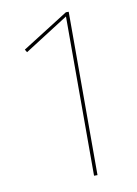

<svg xmlns="http://www.w3.org/2000/svg" viewBox="-78 -713 545 765"><g transform="rotate(-10 195.0 -330.5)"><path d="M254 -660.9H242.6L55.7 -542.6L62.7 -531.1L240 -644.3V0H254Z"/></g></svg>

Font: Fira Sans Hair
Style: Regular
Weight: 100
Designer: bBox Type GmbH & Carrois Corporate GbR & Edenspiekermann AG
Foundry: bBox Type GmbH & Carrois Corporate GbR & Edenspiekermann AG
Version: Version 4.300;PS 004.300;hotconv 1.0.88;makeotf.lib2.5.64775